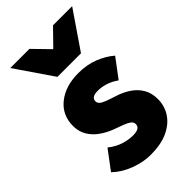

<svg xmlns="http://www.w3.org/2000/svg" viewBox="-235 -835 922 922"><g transform="rotate(-45 226.0 -374.0)"><path d="M212 12Q164 12 110.5 -7.5Q57 -27 18 -64L90 -160Q125 -133 158 -123.5Q191 -114 216 -114Q243 -114 254.5 -121.5Q266 -129 266 -144Q266 -157 254 -166Q242 -175 221.5 -182.5Q201 -190 174 -200Q139 -213 110 -233.5Q81 -254 63.5 -283Q46 -312 46 -350Q46 -424 101 -468Q156 -512 244 -512Q301 -512 348 -493.5Q395 -475 428 -446L356 -350Q328 -370 301 -378Q274 -386 250 -386Q228 -386 217 -379Q206 -372 206 -358Q206 -347 214.5 -339Q223 -331 242.5 -323.5Q262 -316 294 -306Q332 -294 362 -273.5Q392 -253 409 -223.5Q426 -194 426 -154Q426 -107 401.5 -69.5Q377 -32 329.5 -10Q282 12 212 12ZM160 -570 30 -760H160L238 -680H242L320 -760H450L320 -570Z"/></g></svg>

Font: Mada Black
Style: Regular
Weight: 900
Designer: Khaled Hosny
Version: Version 1.5